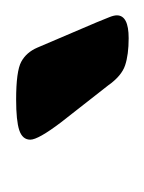

<svg xmlns="http://www.w3.org/2000/svg" viewBox="10 -768 183 244"><g transform="rotate(-90 102.0 -646.5)"><path d="M175 -575Q154 -575 140.5 -579.5Q127 -584 115 -601L68 -661Q46 -690 46 -700Q46 -710 58 -714Q70 -718 97 -718Q133 -718 145 -711.5Q157 -705 163 -691L195 -616Q199 -606 201.5 -600Q204 -594 204 -590Q204 -575 175 -575Z"/></g></svg>

Font: Asap Semi Expanded Semi Expanded Medium
Style: Italic
Weight: 500
Width: 6
Italic angle: -6°
Designer: Pablo Cosgaya
Foundry: Omnibus-Type
Version: Version 3.001; ttfautohint (v1.8.4.7-5d5b)